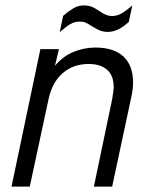

<svg xmlns="http://www.w3.org/2000/svg" viewBox="-20 -688 562 708"><path d="M128.9 -506.8H197.3L182.6 -445.3Q211.9 -480.5 250 -496.1Q289.1 -512.7 332 -512.7Q399.4 -512.7 435.5 -479.5Q470.7 -445.3 470.7 -384.8Q470.7 -359.4 464.8 -333L393.6 0H326.2L393.6 -322.3Q398.4 -351.6 399.4 -365.2Q399.4 -409.2 375 -430.7Q350.6 -452.1 306.6 -452.1Q251 -452.1 211.9 -418.9Q172.9 -385.7 159.2 -323.2L89.8 0H22.5ZM212.9 -629.9Q232.4 -646.5 252 -658.2Q268.6 -668 290 -668Q303.7 -668 318.4 -663.1Q330.1 -658.2 344.7 -648.4Q357.4 -638.7 370.1 -633.8Q381.8 -628.9 393.6 -628.9Q410.2 -628.9 426.8 -637.7Q444.3 -647.5 467.8 -668L455.1 -607.4Q415 -570.3 377.9 -570.3Q362.3 -570.3 349.6 -575.2Q338.9 -579.1 321.3 -589.8Q302.7 -601.6 295.9 -604.5Q287.1 -608.4 273.4 -608.4Q255.9 -608.4 240.2 -599.6Q225.6 -591.8 200.2 -569.3Z"/></svg>

Font: Dinish
Style: Italic
Weight: 400
Italic angle: -12°
Designer: Bert Driehuis
Foundry: Playbeing
Version: Version 3.002; git-62d0f29-release